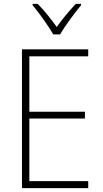

<svg xmlns="http://www.w3.org/2000/svg" viewBox="-20 -968 530 988"><path d="M254 -791H289C314 -834 363 -900 397 -941V-948H370C335 -911 300 -869 272 -829C244 -869 207 -915 174 -948H148V-941C180 -903 229 -835 254 -791ZM434 0V-36H131V-358H417V-393H131V-678H434V-714H93V0Z"/></svg>

Font: Noto Sans Lao UI SemCond ExtLt
Style: Regular
Weight: 200
Width: 4
Designer: Monotype Design Team
Foundry: Monotype Imaging Inc.
Version: Version 2.000